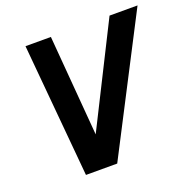

<svg xmlns="http://www.w3.org/2000/svg" viewBox="-121 -796 913 916"><g transform="rotate(-20 335.5 -338.0)"><path d="M321.8 0H163.1L102.1 -675.8H231L272.9 -166L528.8 -675.8H670.9Z"/></g></svg>

Font: Lorenzo Sans
Style: Bold Italic
Weight: 700
Italic angle: -12°
Foundry: Intel Corporation
Version: Version 1.00; ttfautohint (v1.5)